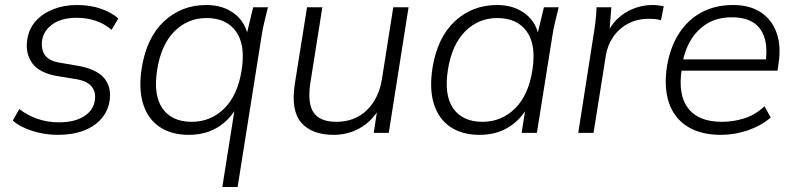

<svg xmlns="http://www.w3.org/2000/svg" viewBox="-20 -530 3171 766"><path d="M211 8Q157 8 108 -8Q59 -24 31 -49L57 -95Q89 -70 129 -56Q169 -42 215 -42Q277 -42 314.5 -65.5Q352 -89 358 -128Q364 -163 345 -185.5Q326 -208 279 -215L212 -226Q137 -238 108.5 -278Q80 -318 89 -374Q96 -417 123.5 -447Q151 -477 193.5 -493.5Q236 -510 287 -510Q341 -510 384.5 -494.5Q428 -479 452 -456L425 -411Q399 -434 363.5 -446.5Q328 -459 287 -459Q226 -459 190.5 -434Q155 -409 148 -370Q143 -334 159 -310.5Q175 -287 218 -280L288 -268Q365 -255 395.5 -218.5Q426 -182 417 -127Q411 -87 384 -56Q357 -25 313 -8.5Q269 8 211 8Z M867 216 921 -125 936 -126Q909 -63 857 -27.5Q805 8 733 8Q664 8 617 -23.5Q570 -55 551 -115.5Q532 -176 546 -262Q566 -382 635.5 -446Q705 -510 803 -510Q871 -510 916.5 -474.5Q962 -439 971 -377L960 -376L990 -501H1049Q1042 -472 1035 -444Q1028 -416 1024 -389L928 216ZM745 -44Q820 -44 874 -96.5Q928 -149 944 -250Q960 -351 921.5 -404.5Q883 -458 804 -458Q729 -458 676 -405Q623 -352 607 -252Q591 -150 628.5 -97Q666 -44 745 -44Z M1311 8Q1225 8 1182.5 -40Q1140 -88 1156 -194L1205 -501H1266L1218 -198Q1206 -117 1231.5 -80.5Q1257 -44 1322 -44Q1396 -44 1444 -91Q1492 -138 1504 -216L1549 -501H1610L1531 0H1471L1489 -118H1504Q1476 -57 1425 -24.5Q1374 8 1311 8Z M1893 8Q1824 8 1777 -23.5Q1730 -55 1711 -115.5Q1692 -176 1706 -262Q1726 -382 1795.5 -446Q1865 -510 1963 -510Q2031 -510 2076.5 -474.5Q2122 -439 2131 -377L2120 -376L2150 -501H2209Q2202 -472 2195 -444Q2188 -416 2184 -389L2122 0H2061L2081 -126H2096Q2069 -63 2017 -27.5Q1965 8 1893 8ZM1905 -44Q1980 -44 2034 -96.5Q2088 -149 2104 -250Q2120 -351 2081.5 -404.5Q2043 -458 1964 -458Q1889 -458 1836 -405Q1783 -352 1767 -252Q1751 -150 1788.5 -97Q1826 -44 1905 -44Z M2287 0 2347 -384Q2352 -413 2355.5 -442.5Q2359 -472 2360 -501H2419L2410 -386L2398 -385Q2414 -427 2443 -454.5Q2472 -482 2508.5 -496Q2545 -510 2582 -510Q2595 -510 2606 -508.5Q2617 -507 2628 -505L2617 -449Q2606 -453 2594 -454Q2582 -455 2568 -455Q2521 -455 2484.5 -435Q2448 -415 2425.5 -381.5Q2403 -348 2397 -308L2348 0Z M2856 8Q2776 8 2723 -25Q2670 -58 2649 -119.5Q2628 -181 2641 -266Q2654 -343 2689.5 -397.5Q2725 -452 2779.5 -481Q2834 -510 2904 -510Q2972 -510 3016 -480.5Q3060 -451 3078.5 -398.5Q3097 -346 3086 -276L3082 -248H2683L2689 -293H3052L3034 -279Q3047 -366 3013.5 -413.5Q2980 -461 2900 -461Q2842 -461 2800.5 -435.5Q2759 -410 2734 -366.5Q2709 -323 2701 -267L2699 -248Q2685 -149 2726.5 -96.5Q2768 -44 2860 -44Q2906 -44 2950 -58Q2994 -72 3030 -106L3055 -61Q3016 -28 2963.5 -10Q2911 8 2856 8Z"/></svg>

Font: Mulish ExtraLight Light
Style: Italic
Weight: 300
Italic angle: -9°
Version: Version 3.603